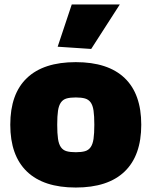

<svg xmlns="http://www.w3.org/2000/svg" viewBox="-20 -828 678 859"><path d="M238 -619 301 -808H516L388 -609ZM319 11Q175 11 100.5 -60.5Q26 -132 26 -270Q26 -408 100.5 -479Q175 -550 319 -550Q463 -550 537.5 -479Q612 -408 612 -270Q612 -132 537.5 -60.5Q463 11 319 11ZM319 -147Q344 -147 360 -151.5Q376 -156 385.5 -169.5Q395 -183 398.5 -207Q402 -231 402 -270Q402 -309 398.5 -333Q395 -357 385.5 -370Q376 -383 360 -387.5Q344 -392 319 -392Q294 -392 278 -387.5Q262 -383 252.5 -369.5Q243 -356 239.5 -332.5Q236 -309 236 -270Q236 -231 239.5 -207Q243 -183 252.5 -169.5Q262 -156 278 -151.5Q294 -147 319 -147Z"/></svg>

Font: Encode Sans Narrow
Style: Black
Weight: 900
Designer: Pablo Impallari, Andres Torresi
Foundry: Pablo Impallari, Andres Torresi
Version: Version 1.000; ttfautohint (v1.00) -l 8 -r 50 -G 200 -x 14 -